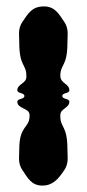

<svg xmlns="http://www.w3.org/2000/svg" viewBox="-20 -578 270 598"><path d="M196 -297C196 -317.7 167.9 -317.7 167.9 -341.9C167.9 -379.1 190 -370.1 190 -445C190 -455 190.8 -463.9 190.8 -472.3C190.8 -485 189 -496.8 180 -510C163 -536 150 -558 117 -558C80 -558 68 -537 50 -510C41 -496.8 39.2 -485 39.2 -472.3C39.2 -463.9 40 -455 40 -445C40 -370.1 62.1 -379.1 62.1 -341.9C62.1 -340.4 62.1 -338.7 62 -337C61 -318 34 -316 34 -297C34 -286 56 -290 56 -279C56 -268 34 -272 34 -261C34 -239 71 -242 72 -221C72.1 -219.7 72.1 -218.5 72.1 -217.4C72.1 -177.7 40 -188.8 40 -113C40 -103 39.2 -94.1 39.2 -85.7C39.2 -73 41 -61.2 50 -48C67 -23 78 0 112 0C145 0 162 -21 180 -48C189 -61.2 190.8 -73 190.8 -85.7C190.8 -94.1 190 -103 190 -113C190 -187.9 167.9 -178.9 167.9 -216.1C167.9 -217.6 167.9 -219.3 168 -221C169 -240 196 -242 196 -261C196 -272 174 -268 174 -279C174 -290 196 -286 196 -297Z"/></svg>

Font: Chromatic Etruscan
Style: Regular
Weight: 400
Version: Version 000.910